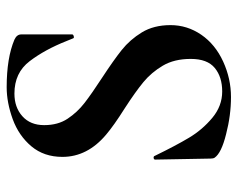

<svg xmlns="http://www.w3.org/2000/svg" viewBox="-86 -590 688 555"><g transform="rotate(-90 257.5 -312.0)"><path d="M147.5 -2Q92.8 -15.6 79.6 -35.2Q77.1 -39.1 77.1 -46.9L74.2 -206.1V-207Q74.2 -210.9 79.1 -211.4Q84 -211.9 85 -208Q114.7 -147 137.5 -108.9Q160.2 -70.8 194.6 -42Q229 -13.2 271 -13.2Q313 -13.2 339.1 -34.7Q365.2 -56.2 365.2 -104Q365.2 -151.9 345.7 -184.8Q326.2 -217.8 298.1 -241Q270 -264.2 221.7 -295.4Q172.9 -326.2 146.5 -348.6Q82 -402.8 82 -475.1Q82 -528.3 112.5 -564.7Q143.1 -601.1 190.9 -618.7Q239.3 -636.2 283.2 -636.2Q368.2 -636.2 420.9 -613.8Q436 -606.9 436 -594.2V-446.8Q436 -443.8 430.9 -442.4Q425.8 -440.9 424.8 -443.8L417 -462.9Q392.1 -525.9 358.6 -569.8Q325.2 -613.8 265.1 -613.8Q225.1 -613.8 199.5 -590.8Q173.8 -567.9 173.8 -527.8Q173.8 -487.8 192.4 -460Q210.9 -432.1 238 -411.1Q265.1 -390.1 313 -358.9Q360.8 -327.6 390.9 -303.7Q420.9 -279.8 441.9 -245.4Q462.9 -210.9 462.9 -162.6Q462.9 -114.3 435.1 -73.7Q407.2 -33.2 357.7 -10.5Q308.1 12.2 255.1 12.2Q202.1 12.2 147.5 -2Z"/></g></svg>

Font: Cormorant-Bold
Style: Bold
Weight: 700
Designer: Christian Thalmann (Catharsis Fonts)
Version: Version 3.000